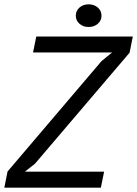

<svg xmlns="http://www.w3.org/2000/svg" viewBox="-21 -869 635 889"><path d="M14 -75 449 -586 498 -626H132L147 -700H594L579 -625L141 -111L94 -74H461L446 0H-1ZM330 -796Q330 -819 347 -834Q364 -849 389 -849Q415 -849 432 -834Q449 -819 449 -796Q449 -774 432 -759Q415 -744 389 -744Q364 -744 347 -759Q330 -774 330 -796Z"/></svg>

Font: PT Sans
Style: Italic
Weight: 400
Italic angle: -12°
Designer: A.Korolkova, O.Umpeleva, V.Yefimov
Foundry: ParaType Ltd
Version: Version 2.003W OFL